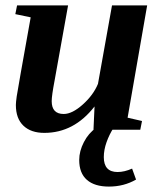

<svg xmlns="http://www.w3.org/2000/svg" viewBox="-20 -479 596 709"><path d="M170.9 -105.5Q170.9 -58.1 215.3 -58.1Q246.6 -58.1 285.6 -93Q324.7 -127.9 341.8 -169.4L393.6 -459H523.4L451.2 -44.4L504.4 -32.2L498 0H325.2L329.1 -85.9Q253.4 11.7 143.6 11.7Q94.2 11.7 66.4 -14.9Q38.6 -41.5 38.6 -91.3Q38.6 -100.6 41.7 -123Q44.9 -145.5 93.3 -415L36.6 -426.8L43 -459H231.4L181.6 -181.6Q170.9 -125.5 170.9 -105.5ZM382.3 210Q329.1 210 300.8 185.1Q272.5 160.2 272.5 111.8Q272.5 79.1 289.8 45.7Q307.1 12.2 335 -6.8H399.4Q383.8 17.1 373.5 45.9Q363.3 74.7 363.3 101.1Q363.3 156.2 414.1 156.2Q439.5 156.2 467.8 143.6L482.4 184.1Q437.5 210 382.3 210Z"/></svg>

Font: Tinos
Style: Bold Italic
Weight: 700
Italic angle: -16.333°
Designer: Steve Matteson
Foundry: Monotype Imaging Inc.
Version: Version 1.23